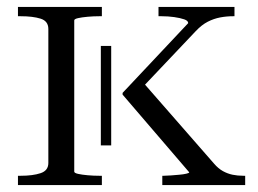

<svg xmlns="http://www.w3.org/2000/svg" viewBox="-20 -536 746 556"><path d="M120 -64V-452Q120 -475 97.5 -482Q75 -489 40 -489H32V-516H275V-489H267Q251 -489 234 -487.5Q217 -486 206 -483.5Q195 -481 195 -477V-39Q195 -35 206 -32.5Q217 -30 234 -28.5Q251 -27 267 -27H275V0H32V-27H40Q75 -27 97.5 -34.5Q120 -42 120 -64ZM690 0H450V-27H454Q463 -27 475 -28Q487 -29 499 -30Q511 -31 519.5 -33Q528 -35 528 -37L335 -262V-267L525 -469Q525 -476 513.5 -480Q502 -484 484.5 -486.5Q467 -489 448 -489H439V-516H659V-489H655Q636 -489 617.5 -485.5Q599 -482 581.5 -473Q564 -464 547 -446L384 -274L392 -300L600 -62Q612 -48 625.5 -40.5Q639 -33 653.5 -30Q668 -27 685 -27H690ZM272 -115V-403H302V-115Z"/></svg>

Font: Roboto Serif 120pt Expanded Light
Style: Regular
Weight: 300
Width: 7
Designer: Greg Gazdowicz
Foundry: Commercial Type
Version: Version 1.008